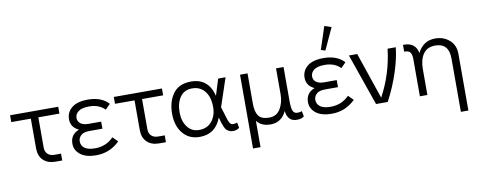

<svg xmlns="http://www.w3.org/2000/svg" viewBox="-76 -1138 4268 1712"><g transform="rotate(-10 2058.5 -282.5)"><path d="M15 -406V-468H451V-406H260V-132Q260 -95 282.5 -73.5Q305 -52 343 -52H403V10H343Q273 10 232.5 -29Q192 -68 192 -137V-406Z M711 17Q618 17 568 -22.5Q518 -62 518 -121Q518 -205 598 -235Q526 -268 526 -341Q526 -404 575 -444.5Q624 -485 722 -485Q844 -485 909 -414L864 -369Q812 -423 722 -423Q656 -423 625 -399.5Q594 -376 594 -341Q594 -309 619 -290Q644 -271 690 -271H805V-207H690Q633 -207 609.5 -183.5Q586 -160 586 -131Q586 -91 617.5 -68.5Q649 -46 711 -46Q812 -46 879 -116L924 -71Q834 17 711 17Z M954 -406V-468H1390V-406H1199V-132Q1199 -95 1221.5 -73.5Q1244 -52 1282 -52H1342V10H1282Q1212 10 1171.5 -29Q1131 -68 1131 -137V-406Z M1649 16Q1553 16 1497 -51Q1441 -118 1440 -226Q1439 -338 1492 -411Q1545 -484 1655 -484Q1812 -484 1853 -320L1899 -468H1966L1880 -211L1896 -160Q1899 -149 1903.5 -134.5Q1908 -120 1910.5 -112Q1913 -104 1916.5 -93.5Q1920 -83 1922.5 -77.5Q1925 -72 1928.5 -65.5Q1932 -59 1935 -56Q1938 -53 1942.5 -50Q1947 -47 1952 -46Q1957 -45 1964 -45Q1984 -45 1997 -53L2007 -4Q1987 16 1948 16Q1929 16 1914.5 8.5Q1900 1 1891 -7Q1882 -15 1873 -36.5Q1864 -58 1860 -69.5Q1856 -81 1848 -111Q1845 -120 1844 -125Q1792 16 1649 16ZM1653 -46Q1729 -46 1770.5 -99Q1812 -152 1811 -230Q1810 -319 1768 -370.5Q1726 -422 1655 -422Q1582 -422 1544.5 -367.5Q1507 -313 1508 -226Q1509 -149 1548 -97.5Q1587 -46 1653 -46Z M2097 200V-468H2165V-192Q2165 -121 2191 -83.5Q2217 -46 2288 -46Q2356 -46 2389.5 -103Q2423 -160 2423 -234V-468H2491V-159Q2491 -95 2502.5 -70Q2514 -45 2542 -45Q2570 -45 2583 -53L2593 -4Q2573 16 2526 16Q2445 16 2433 -80Q2389 16 2289 16Q2206 16 2165 -39V200Z M2884 -548 2845 -560 2912 -765 2975 -745ZM2844 17Q2751 17 2701 -22.5Q2651 -62 2651 -121Q2651 -205 2731 -235Q2659 -268 2659 -341Q2659 -404 2708 -444.5Q2757 -485 2855 -485Q2977 -485 3042 -414L2997 -369Q2945 -423 2855 -423Q2789 -423 2758 -399.5Q2727 -376 2727 -341Q2727 -309 2752 -290Q2777 -271 2823 -271H2938V-207H2823Q2766 -207 2742.5 -183.5Q2719 -160 2719 -131Q2719 -91 2750.5 -68.5Q2782 -46 2844 -46Q2945 -46 3012 -116L3057 -71Q2967 17 2844 17Z M3083 -468H3158L3301 -48Q3407 -243 3433 -468H3507Q3498 -374 3458.5 -250.5Q3419 -127 3352 0H3246Z M3866 -484Q3942 -484 3994.5 -438Q4047 -392 4047 -313V200H3979V-283Q3979 -422 3855 -422Q3783 -422 3747 -371Q3711 -320 3711 -234V0H3643V-336Q3643 -377 3629.5 -396.5Q3616 -416 3581 -416H3574V-478H3581Q3687 -478 3706 -381Q3758 -484 3866 -484Z"/></g></svg>

Font: Didact Gothic
Style: Regular
Weight: 400
Designer: Daniel Johnson
Foundry: Daniel Johnson
Version: Version 2.101;PS 002.101;hotconv 1.0.88;makeotf.lib2.5.64775